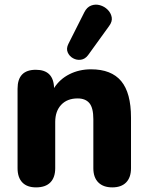

<svg xmlns="http://www.w3.org/2000/svg" viewBox="-20 -802 640 831"><path d="M361 -563Q348 -546 330 -543.5Q312 -541 296 -550Q280 -559 273 -575.5Q266 -592 276 -612L345 -749Q356 -771 374.5 -778Q393 -785 412.5 -779.5Q432 -774 446 -760Q460 -746 463.5 -727.5Q467 -709 452 -689ZM136 9Q97 9 76.5 -12.5Q56 -34 56 -74V-418Q56 -500 135 -500Q212 -500 214 -421Q239 -460 281 -481Q323 -502 374 -502Q462 -502 504.5 -451Q547 -400 547 -293V-74Q547 -34 526 -12.5Q505 9 466 9Q427 9 405.5 -12.5Q384 -34 384 -74V-286Q384 -335 367 -355.5Q350 -376 316 -376Q271 -376 245 -348.5Q219 -321 219 -274V-74Q219 -34 198 -12.5Q177 9 136 9Z"/></svg>

Font: Chiron GoRound TC EB
Style: Regular
Weight: 700
Designer: Ryoko NISHIZUKA 西塚涼子 (kana, bopomofo & ideographs); Paul D. Hunt (Latin, Greek & Cyrillic); Sandoll Communications 산돌커뮤니
Foundry: Adobe
Version: Version 1.000;hotconv 1.1.1;makeotfexe 2.6.0